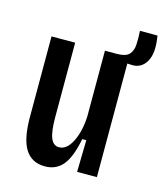

<svg xmlns="http://www.w3.org/2000/svg" viewBox="-102 -725 698 816"><g transform="rotate(15 247.5 -317.5)"><path d="M171 13Q113 13 84.5 -32Q56 -77 56 -173V-528H160V-201Q160 -138 171.5 -109.5Q183 -81 208 -81Q242 -81 265 -126.5Q288 -172 291 -239V-528H397V0H310L313 -140H295Q280 -60 250.5 -23.5Q221 13 171 13ZM414 -499 341 -503 343 -528Q382 -528 397 -544Q412 -560 413.5 -587.5Q415 -615 413 -648H490Q503 -573 480.5 -534.5Q458 -496 414 -499Z"/></g></svg>

Font: Bricolage Grotesque 12pt Condensed Medium
Style: Regular
Weight: 500
Width: 3
Designer: Mathieu Triay
Foundry: Atelier Triay
Version: Version 1.001; ttfautohint (v1.8.4.7-5d5b);gftools[0.9.33.de